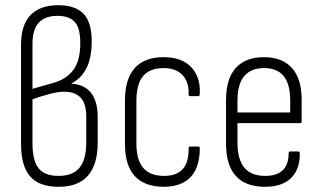

<svg xmlns="http://www.w3.org/2000/svg" viewBox="-20 -711 1232 739"><path d="M206 8Q131 8 96 -32Q61 -72 61 -157V-538Q61 -616 98 -653.5Q135 -691 204 -691Q269 -691 301 -658.5Q333 -626 333 -552Q333 -489 313 -449Q293 -409 255 -390V-389Q305 -386 330.5 -353.5Q356 -321 356 -260V-161Q356 -78 318.5 -35Q281 8 206 8ZM206 -34Q260 -34 286 -65.5Q312 -97 312 -162V-261Q312 -313 290 -335.5Q268 -358 227 -358Q203 -358 169.5 -349Q136 -340 105 -329V-160Q105 -94 128 -64Q151 -34 206 -34ZM105 -369 189 -393Q238 -408 263.5 -443.5Q289 -479 289 -545Q289 -604 267.5 -627Q246 -650 201 -650Q154 -650 129.5 -624Q105 -598 105 -542Z M612 8Q537 8 499 -33Q461 -74 461 -157V-324Q461 -408 499 -449.5Q537 -491 610 -491Q656 -491 687.5 -474Q719 -457 735 -425.5Q751 -394 749 -351Q749 -341 743 -341H712Q706 -341 706 -348Q708 -395 682.5 -422Q657 -449 610 -449Q557 -449 531 -418.5Q505 -388 505 -322V-159Q505 -95 531.5 -64.5Q558 -34 612 -34Q660 -34 683.5 -60.5Q707 -87 706 -139Q706 -147 711 -147H743Q749 -147 749 -140Q749 -69 715 -31Q681 7 612 8Z M1000 8Q926 8 888 -33.5Q850 -75 850 -158V-325Q850 -409 888 -450Q926 -491 996 -491Q1066 -491 1103.5 -449.5Q1141 -408 1141 -327V-244Q1141 -237 1136 -237H894V-163Q894 -97 920.5 -65.5Q947 -34 1001 -34Q1047 -34 1069 -56.5Q1091 -79 1091 -121Q1091 -128 1096 -128H1129Q1133 -128 1134 -122Q1135 -60 1100.5 -26Q1066 8 1000 8ZM894 -278H1097V-324Q1097 -387 1072 -418Q1047 -449 996 -449Q946 -449 920 -418Q894 -387 894 -324Z"/></svg>

Font: Sofia Sans Condensed Light
Style: Regular
Weight: 300
Designer: Botio Nikoltchev, Ani Petrova
Foundry: lettersoup
Version: Version 4.101